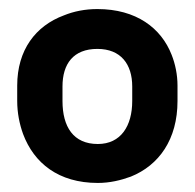

<svg xmlns="http://www.w3.org/2000/svg" viewBox="-20 -741 431 424"><path d="M18 -518C18 -492 23 -467 31 -445C55 -381 109 -337 196 -337C223 -337 247 -343 269 -351C331 -376 372 -433 372 -518V-552C372 -576 367 -600 359 -620C336 -679 281 -721 195 -721C168 -721 143 -716 121 -707C59 -684 18 -631 18 -552ZM118 -518V-550C118 -600 142 -633 195 -633C247 -633 272 -599 272 -550V-518C272 -463 247 -423 196 -423C142 -423 118 -461 118 -518Z"/></svg>

Font: Asimov Pro
Style: Blk
Weight: 900
Designer: Google
Version: Version 2.000980; 2014